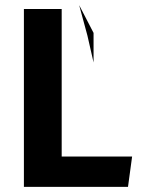

<svg xmlns="http://www.w3.org/2000/svg" viewBox="-20 -727 549 747"><path d="M220 -118H494L478 0H73V-692H220ZM344 -599V-484L320 -589L288 -707Z"/></svg>

Font: Wolseley Sans SemiBold
Style: Regular
Weight: 600
Designer: Carrois Corporate & Edenspiekermann AG
Foundry: Carrois Corporate GbR & Edenspiekermann AG
Version: Version 4.202